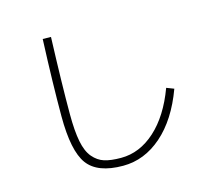

<svg xmlns="http://www.w3.org/2000/svg" viewBox="-114 -912 1228 1104"><g transform="rotate(-15 500.0 -360.0)"><path d="M278 -771Q268 -496 268 -315Q268 -214 280.5 -150.5Q293 -87 322 -53Q351 -19 389 -7Q427 5 488 5Q599 5 692 -79Q785 -163 842 -317L886 -300Q824 -131 719.5 -39.5Q615 52 488 52Q336 52 277 -28Q218 -108 218 -315Q218 -511 229 -772Z"/></g></svg>

Font: Mplus 1p Light
Style: Regular
Weight: 300
Version: Version 1.061